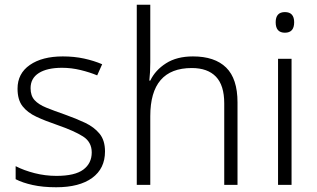

<svg xmlns="http://www.w3.org/2000/svg" viewBox="-20 -780 1338 810"><path d="M423 -141Q423 -69 369 -29.5Q315 10 217 10Q161 10 118 0.5Q75 -9 46 -24V-79Q81 -61 126 -49.5Q171 -38 218 -38Q296 -38 331.5 -64.5Q367 -91 367 -137Q367 -181 330 -204.5Q293 -228 221 -253Q171 -270 133.5 -287.5Q96 -305 75 -332Q54 -359 54 -406Q54 -470 106 -506Q158 -542 245 -542Q293 -542 334.5 -533Q376 -524 411 -509L390 -462Q359 -475 320 -484.5Q281 -494 242 -494Q179 -494 144 -472Q109 -450 109 -408Q109 -376 126 -357.5Q143 -339 175 -326Q207 -313 253 -297Q301 -280 339 -262Q377 -244 400 -216Q423 -188 423 -141Z M614 -517Q614 -496 613 -477Q612 -458 610 -440H614Q635 -484 680.5 -513Q726 -542 794 -542Q886 -542 934 -495Q982 -448 982 -348V0H926V-344Q926 -420 891 -456.5Q856 -493 789 -493Q614 -493 614 -290V0H557V-760H614Z M1182 -729Q1221 -729 1221 -686Q1221 -642 1182 -642Q1143 -642 1143 -686Q1143 -729 1182 -729ZM1210 -532V0H1153V-532Z"/></svg>

Font: RS Noto Sans Light
Style: Regular
Weight: 300
Designer: Monotype Design Team
Foundry: Monotype Imaging Inc.
Version: Version 3.10